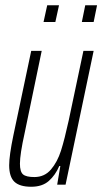

<svg xmlns="http://www.w3.org/2000/svg" viewBox="-20 -704 390 732"><path d="M15 -74Q15 -111 31 -188L99 -510H139L74 -197Q56 -116 56 -80Q56 -49 68 -39Q80 -29 111 -29Q150 -29 174.5 -58Q199 -87 212.5 -129.5Q226 -172 242 -245L298 -510H337L230 0H198L210 -71H206Q191 -36 166 -14Q141 8 99 8Q55 8 35 -11Q15 -30 15 -74ZM146 -620 160 -684H205L191 -620ZM292 -620 305 -684H350L337 -620Z"/></svg>

Font: Saira Ultra Condensed ExLight
Style: Italic
Weight: 200
Width: 1
Italic angle: -12°
Designer: Hector Gatti with collaboration of the Omnibus-Type team
Foundry: Omnibus-Type
Version: Version 1.001; ttfautohint (v1.8)